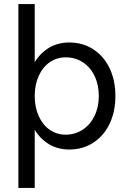

<svg xmlns="http://www.w3.org/2000/svg" viewBox="-20 -720 626 940"><path d="M70 -700H150V200H70ZM108.7 -250Q108.7 -327.2 134.9 -386.5Q161.2 -445.8 208.8 -478.9Q256.3 -512 319 -512Q385 -512 436.3 -478.9Q487.7 -445.8 516.3 -386.4Q545 -327 545 -250Q545 -173 516.3 -113.6Q487.7 -54.2 436.3 -21.1Q385 12 319 12Q256.3 12 208.8 -21.1Q161.2 -54.2 134.9 -113.5Q108.7 -172.8 108.7 -250ZM463.7 -250Q463.7 -304.7 443.1 -347.8Q422.6 -391 385.6 -415.1Q348.6 -439.2 302 -439.2Q257.8 -439.2 223.2 -415.1Q188.7 -391 169.3 -347.8Q150 -304.7 150 -250Q150 -195.4 169.3 -152.2Q188.7 -108.9 223.2 -84.8Q257.7 -60.7 301 -60.7Q347.6 -60.7 384.5 -84.8Q421.5 -109 442.6 -152.2Q463.7 -195.3 463.7 -250Z"/></svg>

Font: Oak Sans Light
Style: Regular
Weight: 400
Designer: Erik Kennedy, Walven
Foundry: Erik Kennedy, Walven
Version: Version 1.100;Glyphs 3.1.2 (3151)